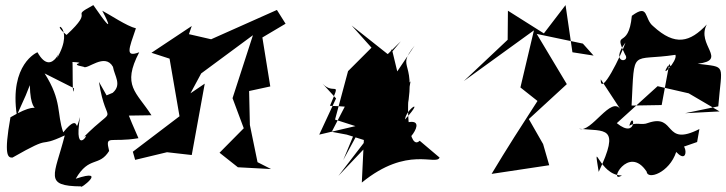

<svg xmlns="http://www.w3.org/2000/svg" viewBox="-20 -636 2848 753"><path d="M81 -262 97 -302C100 -133 181 -271 21 -176C-6 -25 11 -17 29 -18C197 -114 118 -51 234 -105C194 52 149 94 299 95C287 111 409 21 277 65C330 -26 368 20 408 -44C392 -110 410 -75 523 -94C443 -272 462 -285 440 -182L574 -184C515 -276 457 -299 526 -431C470 -410 485 -443 513 -525C478 -533 410 -579 381 -594C381 -594 452 -462 346 -616C246 -562 359 -608 241 -499C166 -558 281 -539 203 -407C231 -488 189 -320 127 -431C126 -431 16 -385 46 -184ZM398 -262 368 -315C398 -123 448 -239 306 -96C344 -132 266 -8 294 -177C268 -90 301 -207 228 -117C202 -191 224 -240 155 -348L270 -290C263 -230 266 -397 264 -393C334 -389 239 -387 308 -374C322 -361 391 -431 423 -374C429 -338 459 -304 422 -272Z M990 0 960 -146 957 -279 1040 -297 1009 -489 1100 -543 1066 -597 808 -482 721 -502 732 -534 574 -429 645 -406 684 -180 501 -41 510 -9 635 -39 732 -28 783 -308 727 -270 769 -348 972 -498 892 -251 936 -133 841 -37 913 20 1043 27Z M1517 -443 1504 -421 1359 -536 1437 -449 1345 -357 1294 -167 1441 -120 1307 54 1418 -63C1442 46 1597 -90 1570 -105C1538 -26 1682 -185 1570 -154C1553 -196 1659 -267 1568 -167C1625 -412 1526 -357 1606 -457L1538 -356ZM1626 -84C1585 -44 1568 -203 1590 -317C1520 -235 1565 -250 1471 -273L1487 -396L1552 -474L1502 -425L1358 -368L1407 -362L1281 -119L1340 -108L1407 -87L1399 80C1578 -66 1690 15 1704 -18ZM1425 -178C1415 -222 1389 -162 1326 -8L1402 -148L1232 -108L1298 -250L1245 -308C1291 -259 1320 -330 1274 -221C1455 -215 1426 -184 1441 -233Z M2308 -418 2225 -431 2198 -616 2113 -505 1972 -594 1971 -480 1799 -318 2074 -517 2021 -293 2088 -240C2027 -146 1966 -51 1908 46L2134 12L2110 -71L2054 -169L2203 -306L2085 -503L2266 -465Z M2714 -79 2723 -130C2580 -57 2633 -192 2522 -154C2496 -143 2475 -159 2448 -143C2467 -210 2483 -85 2399 -153L2559 -298L2681 -270L2802 -199L2667 -192L2797 -219C2811 -389 2831 -371 2716 -386C2837 -400 2709 -460 2752 -540C2686 -470 2628 -454 2542 -533C2505 -562 2526 -624 2458 -574C2445 -436 2383 -525 2431 -423C2457 -389 2368 -384 2433 -469C2417 -420 2334 -252 2336 -325L2414 -206C2378 -265 2298 -112 2251 -131C2353 -120 2415 -145 2328 38C2305 -105 2329 54 2419 52C2362 89 2444 -72 2516 37C2519 71 2605 42 2632 -40C2693 25 2669 -126 2622 -47ZM2638 -318 2605 -386 2575 -224 2457 -222C2469 -453 2452 -394 2629 -421C2639 -397 2562 -319 2601 -380Z"/></svg>

Font: Asimov Silicon
Style: Regular
Weight: 400
Designer: Google
Version: Version 2.000980; 2014